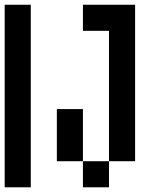

<svg xmlns="http://www.w3.org/2000/svg" viewBox="-20 -798 707 818"><path d="M444.4 0H333.3V-111.1H444.4ZM555.6 -777.8V-111.1H444.4V-666.7H333.3V-777.8ZM333.3 -111.1H222.2V-333.3H333.3ZM111.1 0H0V-777.8H111.1Z"/></svg>

Font: Pixeloid Mono
Style: Regular
Weight: 400
Monospace: yes
Designer: GGBotNet
Foundry: GGBotNet
Version: 0.5